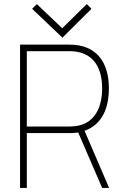

<svg xmlns="http://www.w3.org/2000/svg" viewBox="-20 -918 604 938"><path d="M513 0 393 -279C498 -316 512 -424 512 -486C512 -610 455 -700 319 -700H78V0H111V-268H332C340 -268 352 -269 362 -271L479 0ZM111 -300V-668H320C423 -668 479 -603 479 -486C479 -408 452 -300 322 -300ZM427 -875 404 -898 284 -780 160 -898 137 -875 285 -734Z"/></svg>

Font: Advent Pro
Style: ExtraLight
Weight: 250
Designer: Andreas Kalpakidis
Foundry: Andreas Kalpakidis
Version: Version 2.002 2007